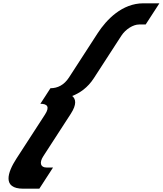

<svg xmlns="http://www.w3.org/2000/svg" viewBox="-20 -880 983 1160"><path d="M223.9 -253C266.9 -253 281.6 -234 251.8 -188L78.8 79C25.1 162 -7.4 260 120.6 260H217.6L300.5 132H260.5C225.5 132 215.6 104 241.5 64L408 -193C444.3 -249 438.7 -282 416.3 -300C462 -318 509.7 -350 546.6 -407L713.1 -664C739 -704 785.1 -732 820.1 -732H860.1L943 -860H846C718 -860 623.6 -762 569.8 -679L396.9 -412C367.1 -366 327.8 -347 284.8 -347Z"/></svg>

Font: Hussar
Style: BdWodka
Weight: 700
Foundry: Cannot Into Space Fonts
Version: Version 2.00